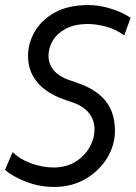

<svg xmlns="http://www.w3.org/2000/svg" viewBox="-23 -730 537 760"><path d="M191 10Q133 10 79 -11Q25 -32 -3 -58L27 -128Q58 -98 102.5 -82.5Q147 -67 189 -67Q238 -67 274.5 -89Q311 -111 331 -146Q351 -181 351 -218Q351 -255 329 -282.5Q307 -310 266 -324L226 -338Q189 -351 157.5 -373.5Q126 -396 107 -430Q88 -464 88 -510Q88 -558 114 -604Q140 -650 193 -680Q246 -710 328 -710Q366 -710 410 -697.5Q454 -685 494 -660L469 -590Q432 -616 393.5 -625.5Q355 -635 327 -635Q272 -635 237 -616Q202 -597 185.5 -568.5Q169 -540 169 -510Q169 -476 190 -451.5Q211 -427 248 -414L283 -402Q357 -377 394.5 -331Q432 -285 432 -212Q432 -155 401 -104.5Q370 -54 316 -22Q262 10 191 10Z"/></svg>

Font: Finlandica
Style: Italic
Weight: 400
Italic angle: -8°
Designer: Niklas Ekholm, Juho Hiilivirta, Jaakko Suomalainen
Foundry: Helsinki Type Studio
Version: Version 1.064